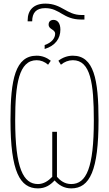

<svg xmlns="http://www.w3.org/2000/svg" viewBox="-20 -1032 603 1062"><path d="M133 -920V-914H158C158 -961 180 -987 230 -987C312 -987 329 -924 429 -924H447V-949H431C348 -949 323 -1012 231 -1012C165 -1012 133 -975 133 -920ZM227 -783V-761C286 -779 314 -819 314 -868C314 -904 298 -922 276 -922C260 -922 249 -913 249 -896C249 -868 285 -871 285 -845C285 -822 267 -796 227 -783ZM190 10C230 10 258 -8 282 -34C305 -8 335 10 374 10C477 10 525 -90 525 -368C525 -593 499 -724 383 -724C354 -724 326 -714 303 -696L317 -674C336 -690 359 -699 383 -699C481 -699 499 -571 499 -366C499 -104 458 -14 374 -14C336 -14 312 -35 295 -54V-303H269V-54C247 -31 221 -14 190 -14C109 -14 64 -101 64 -367C64 -567 84 -699 183 -699C206 -699 228 -690 246 -674L261 -696C238 -714 212 -724 183 -724C65 -724 38 -593 38 -368C38 -81 91 10 190 10Z"/></svg>

Font: Noto Sans Mono SemiCondensed Thin
Style: Regular
Weight: 100
Width: 4
Designer: Monotype Design Team
Foundry: Monotype Imaging Inc.
Version: Version 2.014